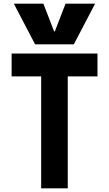

<svg xmlns="http://www.w3.org/2000/svg" viewBox="-20 -1020 590 1040"><path d="M55 -1000H215L273 -850H277L335 -1000H495L380 -780H170ZM203 0V-606H43V-730H508V-606H347V0Z"/></svg>

Font: M PLUS Code Latin SemiExpanded
Style: Bold
Weight: 700
Width: 6
Designer: Coji Morishita
Foundry: UNDERFOREST DESIGN
Version: Version 1.002; ttfautohint (v1.8.3)